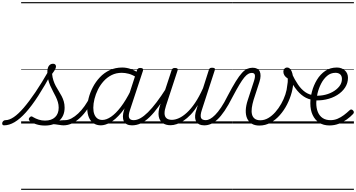

<svg xmlns="http://www.w3.org/2000/svg" viewBox="-196 -1145 3301 1780"><path d="M-159 17Q-170 17 -173.5 9.5Q-177 2 -175 -7Q-173 -16 -165 -23.5Q-157 -31 -145 -31Q-110 -31 -68 -59.5Q-26 -88 24 -146Q74 -204 132.5 -290.5Q191 -377 258 -494L288 -478Q219 -350 158.5 -256.5Q98 -163 43.5 -102.5Q-11 -42 -61 -12.5Q-111 17 -159 17ZM394 17Q377 17 358 13.5Q339 10 316 7.5Q293 5 263 7L290 -16Q319 -22 340 -25.5Q361 -29 378 -30Q395 -31 408 -31Q417 -31 421 -23.5Q425 -16 423 -7Q421 2 413.5 9.5Q406 17 394 17ZM220 19Q176 19 138.5 6.5Q101 -6 79 -24Q71 -32 71 -40.5Q71 -49 79 -57Q88 -66 95 -66Q102 -66 113 -58Q135 -45 162.5 -36Q190 -27 221 -27Q282 -27 315 -59Q348 -91 348 -147Q348 -174 340.5 -199Q333 -224 321 -248.5Q309 -273 295.5 -298Q282 -323 270 -350.5Q258 -378 250.5 -409Q243 -440 243 -476Q243 -516 257.5 -535Q272 -554 296 -554Q310 -554 316.5 -546.5Q323 -539 323 -529Q323 -516 314.5 -500.5Q306 -485 287 -460Q290 -427 299 -399.5Q308 -372 321 -347.5Q334 -323 348.5 -300.5Q363 -278 375.5 -254Q388 -230 395.5 -204Q403 -178 403 -147Q403 -71 353.5 -26Q304 19 220 19ZM0 605H550V615H0ZM0 -20H550V0H0ZM0 -505H550V-500H0ZM0 -1125H550V-1115H0Z M393 17Q382 17 377.5 9.5Q373 2 374.5 -7Q376 -16 384.5 -23.5Q393 -31 408 -31Q436 -31 467 -47.5Q498 -64 529 -93Q560 -122 588 -161.5Q616 -201 639 -247Q644 -257 653 -256.5Q662 -256 668.5 -249.5Q675 -243 670 -233Q645 -179 614 -133Q583 -87 547 -53.5Q511 -20 472.5 -1.5Q434 17 393 17ZM550 605V615ZM550 -20V0ZM550 -505V-500ZM550 -1125V-1115Z M739 17Q700 17 671.5 -2Q643 -21 628 -57Q613 -93 613 -141Q613 -185 626 -236Q639 -287 665 -337Q691 -387 730 -428.5Q769 -470 821 -494.5Q873 -519 938 -519Q976 -519 1015.5 -505.5Q1055 -492 1086 -469L1074 -425Q1032 -452 998 -461Q964 -470 933 -470Q881 -470 839 -449Q797 -428 765 -392.5Q733 -357 712 -314.5Q691 -272 680 -228Q669 -184 669 -146Q669 -111 678.5 -86Q688 -61 706.5 -47Q725 -33 753 -33Q790 -33 833.5 -62.5Q877 -92 923.5 -152.5Q970 -213 1016 -305L1030 -266Q980 -161 927.5 -99Q875 -37 827 -10Q779 17 739 17ZM1027 17Q999 17 980 7Q961 -3 952 -22Q943 -41 943.5 -67Q944 -93 954 -125L1074 -494Q1079 -506 1085.5 -510.5Q1092 -515 1105 -515Q1123 -515 1128 -507.5Q1133 -500 1129 -488L1008 -122Q992 -73 1001.5 -52Q1011 -31 1042 -31Q1051 -31 1055 -23.5Q1059 -16 1057.5 -7Q1056 2 1048.5 9.5Q1041 17 1027 17ZM550 605H1185V615H550ZM550 -20H1185V0H550ZM550 -505H1185V-500H550ZM550 -1125H1185V-1115H550Z M1028 17Q1017 17 1012.5 9.5Q1008 2 1009.5 -7Q1011 -16 1019.5 -23.5Q1028 -31 1043 -31Q1073 -31 1105.5 -49Q1138 -67 1175.5 -104Q1213 -141 1255.5 -197Q1298 -253 1347 -330Q1354 -341 1363 -339.5Q1372 -338 1377 -330Q1382 -322 1376 -312Q1323 -225 1277.5 -162Q1232 -99 1191 -59.5Q1150 -20 1110 -1.5Q1070 17 1028 17ZM1185 605V615ZM1185 -20V0ZM1185 -505V-500ZM1185 -1125V-1115Z M1385 16Q1341 16 1312 -4.5Q1283 -25 1275.5 -66.5Q1268 -108 1289 -172L1395 -494Q1400 -506 1406 -510.5Q1412 -515 1426 -515Q1442 -515 1448.5 -509Q1455 -503 1450 -491L1343 -165Q1329 -123 1329.5 -93.5Q1330 -64 1347.5 -49Q1365 -34 1398 -34Q1428 -34 1463.5 -50Q1499 -66 1537 -101Q1575 -136 1612.5 -191.5Q1650 -247 1686 -327L1740 -496Q1744 -508 1750 -512.5Q1756 -517 1770 -517Q1787 -517 1793.5 -511.5Q1800 -506 1795 -494L1676 -128Q1659 -77 1667 -54Q1675 -31 1713 -31Q1723 -31 1727 -23.5Q1731 -16 1729.5 -7Q1728 2 1720 9.5Q1712 17 1698 17Q1672 17 1653.5 9Q1635 1 1625 -14.5Q1615 -30 1613 -52Q1611 -74 1617 -101L1638 -171Q1606 -118 1572 -82.5Q1538 -47 1505 -25.5Q1472 -4 1441.5 6Q1411 16 1385 16ZM1185 605H1856V615H1185ZM1185 -20H1856V0H1185ZM1185 -505H1856V-500H1185ZM1185 -1125H1856V-1115H1185Z M1699 17Q1688 17 1684.5 9.5Q1681 2 1683.5 -7Q1686 -16 1693.5 -23.5Q1701 -31 1713 -31Q1730 -31 1751.5 -42.5Q1773 -54 1798.5 -79.5Q1824 -105 1853.5 -148.5Q1883 -192 1915 -257Q1958 -339 1990 -390.5Q2022 -442 2047.5 -469.5Q2073 -497 2096.5 -507Q2120 -517 2146 -517Q2156 -517 2158.5 -509.5Q2161 -502 2158.5 -493Q2156 -484 2150 -476.5Q2144 -469 2137 -469Q2121 -469 2104.5 -459.5Q2088 -450 2068.5 -426.5Q2049 -403 2023 -359.5Q1997 -316 1961 -248Q1921 -169 1886 -117.5Q1851 -66 1819.5 -37Q1788 -8 1758.5 4.5Q1729 17 1699 17ZM1855 605H1955V615H1855ZM1855 -20H1955V0H1855ZM1855 -505H1955V-500H1855ZM1855 -1125H1955V-1115H1855Z M2208 19Q2166 19 2137.5 1.5Q2109 -16 2095 -47.5Q2081 -79 2082.5 -122.5Q2084 -166 2101 -217L2159 -395Q2171 -433 2166.5 -451Q2162 -469 2138 -469Q2127 -469 2122 -476.5Q2117 -484 2118.5 -493Q2120 -502 2127 -509.5Q2134 -517 2147 -517Q2171 -517 2188 -508Q2205 -499 2212.5 -482Q2220 -465 2219.5 -440.5Q2219 -416 2209 -385L2155 -219Q2143 -179 2138.5 -145Q2134 -111 2140 -85.5Q2146 -60 2165 -45Q2184 -30 2218 -30Q2256 -30 2291 -50.5Q2326 -71 2356.5 -105.5Q2387 -140 2411 -182.5Q2435 -225 2449.5 -269Q2464 -313 2467 -353Q2470 -369 2471.5 -384.5Q2473 -400 2472 -417Q2450 -431 2440.5 -447Q2431 -463 2431 -481Q2431 -497 2441 -508Q2451 -519 2467 -519Q2480 -519 2490.5 -509.5Q2501 -500 2508 -483Q2515 -466 2519 -443Q2523 -420 2523 -392Q2523 -343 2508 -287Q2493 -231 2465.5 -177Q2438 -123 2399 -78.5Q2360 -34 2312 -7.5Q2264 19 2208 19ZM1956 605H2585V615H1956ZM1956 -20H2585V0H1956ZM1956 -505H2585V-500H1956ZM1956 -1125H2585V-1115H1956Z M2711 -218Q2661 -223 2619 -251Q2577 -279 2541 -329Q2505 -379 2473 -448Q2467 -461 2474 -469Q2481 -477 2492 -477Q2503 -477 2508 -466Q2536 -406 2566.5 -361.5Q2597 -317 2633.5 -291.5Q2670 -266 2716 -261Q2725 -260 2729.5 -252.5Q2734 -245 2733 -236.5Q2732 -228 2726.5 -222.5Q2721 -217 2711 -218ZM2585 605H2610V615H2585ZM2585 -20H2610V0H2585ZM2585 -505H2610V-500H2585ZM2585 -1125H2610V-1115H2585Z M2858 18Q2803 18 2763.5 -7.5Q2724 -33 2702.5 -79Q2681 -125 2681 -187Q2681 -240 2696.5 -297.5Q2712 -355 2742.5 -405.5Q2773 -456 2819 -487.5Q2865 -519 2927 -519Q2950 -519 2968.5 -512Q2987 -505 3001 -492.5Q3015 -480 3022.5 -462.5Q3030 -445 3030 -424Q3030 -375 3003.5 -334Q2977 -293 2930.5 -264Q2884 -235 2825 -222.5Q2766 -210 2701 -216L2704 -260Q2750 -254 2797.5 -262Q2845 -270 2885 -291.5Q2925 -313 2949.5 -344Q2974 -375 2974 -413Q2974 -441 2958 -455.5Q2942 -470 2914 -470Q2870 -470 2837 -442Q2804 -414 2781.5 -370.5Q2759 -327 2747.5 -279Q2736 -231 2736 -191Q2736 -142 2751 -106Q2766 -70 2795.5 -50.5Q2825 -31 2868 -31Q2903 -31 2933.5 -44Q2964 -57 2992 -78Q3020 -99 3044 -122Q3053 -131 3061 -130Q3069 -129 3076 -122Q3083 -115 3084.5 -107Q3086 -99 3078 -89Q3053 -62 3019 -37.5Q2985 -13 2944.5 2.5Q2904 18 2858 18ZM2610 605H3085V615H2610ZM2610 -20H3085V0H2610ZM2610 -505H3085V-500H2610ZM2610 -1125H3085V-1115H2610Z"/></svg>

Font: Playwrite CU Guides
Style: Regular
Weight: 400
Designer: Veronika Burian, José Scaglione
Foundry: TypeTogether
Version: Version 1.003